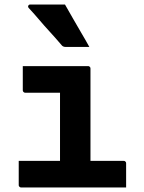

<svg xmlns="http://www.w3.org/2000/svg" viewBox="-20 -831 640 851"><path d="M246 -78V-137Q246 -156 246 -175.5Q246 -195 246 -214Q246 -235 246 -255.5Q246 -276 246 -296.5Q246 -317 246 -337.5Q246 -358 246 -379Q246 -400 246 -420H227Q204 -420 182 -420Q160 -420 137.5 -420Q115 -420 92 -420Q89 -420 86.5 -421.5Q84 -423 82.5 -425.5Q81 -428 81 -431Q81 -458 81 -484.5Q81 -511 81 -538Q130 -538 178.5 -538Q227 -538 274.5 -538Q322 -538 370 -538Q374 -538 376 -536.5Q378 -535 379.5 -533Q381 -531 381 -527Q381 -479 381 -432.5Q381 -386 381 -339.5Q381 -293 381 -248.5Q381 -204 381 -161Q381 -118 381 -78ZM63 -118H527Q532 -118 534 -116.5Q536 -115 537.5 -113Q539 -111 539 -107Q539 -89 539 -71.5Q539 -54 539 -36.5Q539 -19 539 0H74Q71 0 68.5 -1.5Q66 -3 64.5 -5Q63 -7 63 -11Q63 -30 63 -47.5Q63 -65 63 -82.5Q63 -100 63 -118ZM268 -811Q286 -780 304 -748Q322 -716 340.5 -685Q359 -654 376 -623Q351 -623 325 -623Q299 -623 270 -623Q264 -623 259.5 -625.5Q255 -628 253 -631Q224 -665 200 -691Q176 -717 154.5 -742.5Q133 -768 107 -796Q103 -801 105.5 -806Q108 -811 114 -811Q142 -811 166 -811Q190 -811 214.5 -811Q239 -811 268 -811Z"/></svg>

Font: RecMonoLinear Nerd Font Mono
Style: Bold
Weight: 700
Monospace: yes
Version: Version 1.085; ttfautohint (v1.8.4.7-5d5b);Nerd Fonts 3.2.1